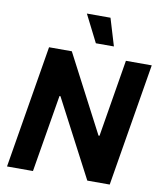

<svg xmlns="http://www.w3.org/2000/svg" viewBox="-101 -1040 949 1120"><g transform="rotate(10 373.5 -479.5)"><path d="M746.8 -727.3H593.8L518.1 -269.9H512.1L273.4 -727.3H138.5L17.8 0H171.5L247.9 -457.7H253.6L493.3 0H626.1ZM321.7 -959.2 403.4 -797.6H510.3L461.6 -959.2Z"/></g></svg>

Font: Magic Ui Pro
Style: Bold Italic
Weight: 700
Italic angle: -9.39999°
Designer: Stefan Endress, Andreas Faust
Version: Version 1.000;FEAKit 1.0